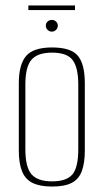

<svg xmlns="http://www.w3.org/2000/svg" viewBox="-20 -677 380 704"><path d="M171 7Q127 7 100 -6Q73 -19 61 -48.5Q49 -78 49 -125V-372Q49 -440 75.5 -471.5Q102 -503 171 -503Q240 -503 265.5 -472.5Q291 -442 291 -372V-125Q291 -79 280 -49.5Q269 -20 243 -6.5Q217 7 171 7ZM171 -12Q224 -12 245.5 -37.5Q267 -63 267 -130V-367Q267 -429 246.5 -456.5Q226 -484 171 -484Q118 -484 95.5 -458Q73 -432 73 -367V-130Q73 -64 95.5 -38Q118 -12 171 -12ZM170 -561Q161 -561 154.5 -567.5Q148 -574 148 -583Q148 -592 154.5 -598Q161 -604 170 -604Q179 -604 185.5 -598Q192 -592 192 -583Q192 -574 185.5 -567.5Q179 -561 170 -561ZM84 -640V-657H255V-640Z"/></svg>

Font: Alumni Sans Thin Thin
Style: Regular
Weight: 250
Version: Version 1.018